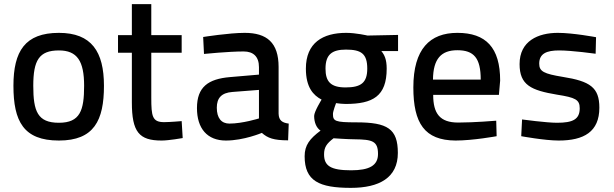

<svg xmlns="http://www.w3.org/2000/svg" viewBox="-20 -669 2973 929"><path d="M265 -510C101 -510 45 -421 45 -254C45 -82 94 11 265 11C435 11 483 -86 483 -254C483 -419 423 -510 265 -510ZM265 -75C162 -75 141 -130 141 -254C141 -377 169 -425 265 -425C354 -425 387 -373 387 -254C387 -135 368 -75 265 -75Z M859 -414V-499H712V-649H618V-499H551V-414H618V-174C618 -30 653 11 762 11C797 11 864 -1 864 -1L859 -83C859 -83 802 -78 774 -78C717 -78 712 -106 712 -196V-414Z M1328 -345C1328 -463 1271 -510 1164 -510C1088 -510 963 -490 963 -490L967 -408C967 -408 1085 -420 1159 -420C1206 -420 1233 -395 1233 -344V-308L1093 -296C987 -287 933 -248 933 -146C933 -47 983 11 1073 11C1160 11 1247 -26 1247 -26C1275 -1 1304 10 1374 10L1377 -71C1347 -75 1329 -85 1328 -119ZM1233 -234V-96C1233 -96 1154 -71 1090 -71C1051 -71 1029 -98 1029 -148C1029 -195 1052 -220 1104 -224Z M1678 240C1815 240 1905 191 1905 71C1905 -46 1855 -77 1704 -77C1600 -77 1591 -83 1591 -118C1591 -131 1606 -170 1606 -170C1616 -168 1642 -166 1652 -166C1784 -166 1851 -203 1851 -337C1851 -382 1840 -404 1825 -422H1906V-500L1758 -497C1758 -497 1703 -510 1655 -510C1542 -510 1460 -462 1460 -337C1460 -246 1496 -208 1536 -187C1536 -187 1500 -129 1500 -108C1500 -77 1511 -50 1531 -37C1479 2 1454 33 1454 87C1454 207 1524 240 1678 240ZM1696 5C1781 6 1809 13 1809 76C1809 132 1767 155 1679 155C1579 155 1548 133 1548 78C1548 44 1560 26 1594 0C1594 0 1663 5 1696 5ZM1652 -246C1579 -246 1555 -275 1555 -337C1555 -405 1586 -429 1654 -429C1728 -429 1757 -409 1757 -337C1757 -268 1726 -246 1652 -246Z M2197 -76C2108 -76 2076 -120 2076 -210H2394L2400 -279C2400 -439 2331 -510 2193 -510C2060 -510 1980 -432 1980 -246C1980 -73 2034 10 2184 11C2269 11 2383 -10 2383 -10L2381 -85C2381 -85 2274 -76 2197 -76ZM2075 -284C2076 -385 2115 -426 2193 -426C2273 -426 2306 -388 2306 -284Z M2864 -489C2864 -489 2753 -510 2679 -510C2584 -510 2494 -471 2494 -359C2494 -257 2550 -232 2675 -211C2764 -197 2785 -187 2785 -145C2785 -91 2751 -75 2675 -75C2624 -75 2506 -91 2506 -91L2502 -10C2502 -10 2616 11 2683 11C2805 11 2880 -31 2880 -148C2880 -246 2835 -276 2703 -297C2612 -312 2589 -323 2589 -361C2589 -410 2625 -425 2685 -425C2747 -425 2862 -409 2862 -409Z"/></svg>

Font: TitilliumText22L
Style: 600 wt
Weight: 600
Designer: Campivisivi
Foundry: Campivisivi
Version: 1.000